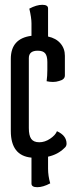

<svg xmlns="http://www.w3.org/2000/svg" viewBox="-20 -647 313 799"><path d="M180 55Q180 85 189 116Q159 132 135 132Q111 132 111 117V9Q25 1 25 -102V-402Q25 -487 111 -498V-550Q111 -573 102 -611Q132 -627 156 -627Q180 -627 180 -612V-495Q213 -488 231.5 -466.5Q250 -445 250 -415V-333Q250 -316 226 -310Q214 -306 200.5 -306Q187 -306 174 -309Q177 -331 177 -356V-389Q177 -414 168 -425Q159 -436 137 -436Q100 -436 100 -405V-114Q100 -83 110 -69Q120 -55 143.5 -55Q167 -55 189 -70Q211 -85 217 -101Q257 -83 257 -49Q257 -38 248 -31Q221 -4 180 5Z"/></svg>

Font: Medula One
Style: Regular
Weight: 400
Designer: Luciano Vergara
Foundry: Luciano Vergara
Version: Version 1.002